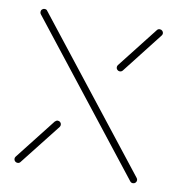

<svg xmlns="http://www.w3.org/2000/svg" viewBox="-65 -578 588 637"><g transform="rotate(10 229.5 -259.5)"><path d="M142.6 -161.1Q147.8 -161.1 151.3 -157.6Q154.8 -154.1 154.8 -148.9Q154.8 -145.6 152.2 -141.5L44.4 -4.4Q41.1 0 35.2 0Q30 0 26.5 -3.5Q23 -7 23 -11.9Q23 -15.9 25.6 -19.3L133 -156.3Q137.8 -161.1 142.6 -161.1ZM23.3 -506.7Q23.3 -511.9 26.9 -515.2Q30.4 -518.5 35.2 -518.5Q41.9 -518.5 44.4 -514.1L433 -19.6Q435.9 -15.9 435.9 -12.2Q435.9 -7 432.4 -3.5Q428.9 0 423.7 0Q417.8 0 414.4 -4.4L25.9 -498.9Q23.3 -501.9 23.3 -506.7ZM423.3 -518.5Q428.5 -518.5 432 -515Q435.6 -511.5 435.6 -506.7Q435.6 -502.6 433 -499.3L325.9 -362.2Q322.2 -357.8 316.3 -357.8Q311.5 -357.8 308 -361.3Q304.4 -364.8 304.4 -369.6Q304.4 -373.7 306.7 -377L414.1 -514.1Q417.4 -518.5 423.3 -518.5Z"/></g></svg>

Font: 26F Galaxy Hebrew Thin
Style: Regular
Weight: 100
Designer: C₂₉H₂₅N₃O₅
Version: Version 1.000